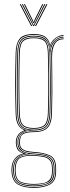

<svg xmlns="http://www.w3.org/2000/svg" viewBox="-20 -770 339 930"><path d="M143.8 140Q96.5 140 67.4 124Q38.2 108 35.8 60Q35.5 56.2 35.5 53.4Q35.5 50.5 35.8 46Q37 15.8 53.1 -3.4Q69.2 -22.5 92 -25.8V-26.8Q68.2 -36.2 62.5 -50.6Q56.8 -65 56.8 -76Q56.8 -78.2 56.8 -80Q56.8 -81.8 56.8 -84Q56.8 -100.5 67.1 -116Q77.5 -131.5 96.5 -138V-140Q76.8 -148.5 66.8 -166.9Q56.8 -185.2 55.8 -220Q54.5 -267.8 54 -302.4Q53.5 -337 53.5 -367.5Q53.5 -398 54.1 -432.4Q54.8 -466.8 55.8 -514Q56.8 -558.8 74.6 -581.9Q92.5 -605 143.8 -605Q180 -605 197.9 -592.9Q215.8 -580.8 222.8 -553H223.8Q228.2 -566 238.2 -576.6Q248.2 -587.2 261.2 -593.6Q274.2 -600 287.8 -600V-596Q260.5 -595 243.4 -577.4Q226.2 -559.8 223.2 -540.8H222.2Q217 -573.2 199.4 -587.1Q181.8 -601 143.8 -601Q99.5 -601 80.1 -581.6Q60.8 -562.2 59.8 -514Q58.5 -451 57.9 -405.4Q57.2 -359.8 57.8 -317.1Q58.2 -274.5 59.8 -220Q60.8 -185.5 71.9 -165.4Q83 -145.2 108.8 -140.2V-138.2Q85.2 -133.5 73 -117.6Q60.8 -101.8 60.8 -84Q60.8 -81.8 60.8 -80Q60.8 -78.2 60.8 -76Q60.8 -62.2 69.6 -46.9Q78.5 -31.5 106.5 -26.5V-25.5Q79.2 -23.8 60.2 -6Q41.2 11.8 39.8 46Q39.5 50.5 39.5 53.4Q39.5 56.2 39.8 60.2Q42 107 70.4 121.6Q98.8 136.2 143.8 136.2Q188.8 136.2 218.2 121.6Q247.8 107 247.8 60.2Q247.8 55.2 247.8 52.6Q247.8 50 247.8 46Q247.8 -1.8 219.2 -14.6Q190.8 -27.5 143.8 -30Q117.5 -31.5 101.9 -37.1Q86.2 -42.8 79.5 -52.5Q72.8 -62.2 72.8 -76Q72.8 -78.2 72.8 -80Q72.8 -81.8 72.8 -84Q72.8 -107.2 86.9 -120.6Q101 -134 143.8 -134Q188.5 -134 207.4 -153.5Q226.2 -173 227.8 -220Q229.2 -266.8 229.5 -306.9Q229.8 -347 229.5 -393.1Q229.2 -439.2 228.2 -504Q228 -539.2 243 -561.6Q258 -584 287.8 -584V-580Q259.2 -580 245.6 -557.8Q232 -535.5 232.2 -491.8Q232.8 -444 233.2 -403.5Q233.8 -363 233.6 -319.8Q233.5 -276.5 231.8 -220Q230.2 -172 210.5 -151.2Q190.8 -130.5 143.8 -130Q114 -129.8 99.6 -124Q85.2 -118.2 81 -108Q76.8 -97.8 76.8 -84Q76.8 -81.8 76.8 -80Q76.8 -78.2 76.8 -76Q76.8 -62.2 83.6 -53.5Q90.5 -44.8 105.2 -40.1Q120 -35.5 143.8 -34Q193.2 -31 222.5 -17Q251.8 -3 251.8 46Q251.8 49.5 251.8 52.6Q251.8 55.8 251.8 60Q251.8 108 221.4 124Q191 140 143.8 140ZM143.8 128.5Q170.8 128.5 192.6 123.6Q214.5 118.8 227.2 104.1Q240 89.5 240 60.5Q240 56 240 53.1Q240 50.2 240 46Q240 15.8 227.5 1.9Q215 -12 193.5 -16.4Q172 -20.8 145 -22.5Q98.5 -25.5 74 -9.5Q49.5 6.5 47.8 46Q47.5 50.5 47.5 53.5Q47.5 56.5 47.8 60.8Q49.8 104.5 76.6 116.5Q103.5 128.5 143.8 128.5ZM143.8 124.8Q105.5 124.8 79.6 114Q53.8 103.2 51.8 60.8Q51.5 56.5 51.5 53.5Q51.5 50.5 51.8 46Q53.8 1.5 80.4 -10Q107 -21.5 143.8 -19Q170 -17.5 190.8 -13.8Q211.5 -10 223.6 3.1Q235.8 16.2 235.8 46Q235.8 50.8 235.8 53.1Q235.8 55.5 235.8 60.8Q235.8 103.2 208.9 114Q182 124.8 143.8 124.8ZM143.8 121Q167.8 121 187.6 117.5Q207.5 114 219.5 101.2Q231.5 88.5 231.8 61Q231.8 55.5 231.8 53.1Q231.8 50.8 231.8 46Q231.8 17.8 220.2 5.5Q208.8 -6.8 188.9 -10.4Q169 -14 143.8 -15.5Q107.2 -17.8 82.5 -7.4Q57.8 3 55.8 46Q55.5 50.5 55.5 53.5Q55.5 56.5 55.8 61Q57.5 102.2 82.6 111.6Q107.8 121 143.8 121ZM143.8 132.5Q101 132.5 73.4 119.1Q45.8 105.8 43.8 60.5Q43.5 56.2 43.5 53.4Q43.5 50.5 43.8 46Q45.2 11.5 64.4 -5.9Q83.5 -23.2 117.2 -25V-26Q84.8 -31.8 74.8 -46.2Q64.8 -60.8 64.8 -76Q64.8 -78.2 64.8 -80Q64.8 -81.8 64.8 -84Q64.8 -103.2 77.9 -119.1Q91 -135 122 -139V-140Q90 -144.2 77.5 -163.4Q65 -182.5 63.8 -220Q62.2 -272.2 61.8 -315.6Q61.2 -359 61.8 -405.6Q62.2 -452.2 63.8 -514Q65 -559.5 82.5 -578.2Q100 -597 143.8 -597Q183.5 -597 200.9 -581Q218.2 -565 222 -526.8H223Q224.8 -545.8 233.8 -560.2Q242.8 -574.8 256.9 -583.1Q271 -591.5 287.8 -592V-588Q257.2 -587.2 240.1 -563.1Q223 -539 223.8 -501Q225 -442 225.6 -399.9Q226.2 -357.8 225.9 -316.8Q225.5 -275.8 223.8 -220Q222.5 -174.8 204 -156.2Q185.5 -137.8 143.8 -137.8Q113.2 -137.8 97 -129.8Q80.8 -121.8 74.8 -109.5Q68.8 -97.2 68.8 -84Q68.8 -81.8 68.8 -80Q68.8 -78.2 68.8 -76Q68.8 -57.8 83.9 -43.1Q99 -28.5 143.8 -26.2Q173.5 -24.8 196.1 -19.6Q218.8 -14.5 231.4 0.2Q244 15 244 46Q244 50 244 52.9Q244 55.8 244 60.5Q244 105.8 215.2 119.1Q186.5 132.5 143.8 132.5ZM143.8 -142Q184.5 -142 201.4 -159.1Q218.2 -176.2 219.8 -220Q221.2 -267.2 221.8 -313.5Q222.2 -359.8 221.8 -409Q221.2 -458.2 219.8 -514Q218.8 -558.8 200.2 -575.9Q181.8 -593 143.8 -593Q103.8 -593 86.4 -576.2Q69 -559.5 67.8 -514Q65.8 -431.8 65.5 -363.2Q65.2 -294.8 67.8 -220Q69.2 -176.2 86.1 -159.1Q103 -142 143.8 -142ZM143.8 -146Q105.8 -146 89.5 -161.6Q73.2 -177.2 71.8 -220Q69.8 -288 69.6 -361.4Q69.5 -434.8 71.8 -514Q73 -557.2 89 -573.1Q105 -589 143.8 -589Q182.8 -589 198.6 -573.1Q214.5 -557.2 215.8 -514Q217.2 -461.5 217.8 -411.9Q218.2 -362.2 217.8 -314.6Q217.2 -267 215.8 -220Q214.2 -177.2 198 -161.6Q181.8 -146 143.8 -146ZM143.8 -150Q179.8 -150 195 -164.4Q210.2 -178.8 211.8 -220Q213.2 -261 213.8 -310.5Q214.2 -360 213.9 -412.4Q213.5 -464.8 211.8 -514Q210.5 -557.5 194.6 -571.2Q178.8 -585 143.8 -585Q109 -585 93 -571.2Q77 -557.5 75.8 -514Q73.5 -439.8 73.5 -364Q73.5 -288.2 75.8 -220Q77.2 -178.8 92.5 -164.4Q107.8 -150 143.8 -150ZM75.8 -749.8H80.8L135.8 -644H130.8ZM85.8 -749.8H90.8L137.8 -657.8L141.8 -649.5H143.8L147.8 -657.8L194.8 -749.8H199.8L144.8 -644H140.8ZM95.8 -749.8H100.8L138.2 -673.8L141.8 -664H143.8L147.2 -673.8L184.8 -749.8H189.8L149.8 -669.2L144.8 -658.2H140.8L135.8 -669.2ZM204.8 -749.8H209.8L154.8 -644H149.8Z"/></svg>

Font: Big Shoulders Inline Display SC Thin
Style: Regular
Weight: 100
Designer: Patric King
Foundry: XO Type Co
Version: Version 2.002